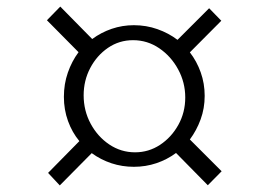

<svg xmlns="http://www.w3.org/2000/svg" viewBox="-20 -646 791 583"><path d="M126 -121 221 -217.5Q199 -244 186.5 -278.5Q174 -313 174 -352Q174 -391 186 -425.5Q198 -460 218.5 -487.5L122.5 -584.5L163 -626L260 -527.5Q287 -547.5 319.2 -558.5Q351.5 -569.5 386.5 -569.5Q424 -569.5 458 -557.5Q492 -545.5 519 -525L615 -621L652 -583L556.5 -487Q577.5 -460 589.5 -426.2Q601.5 -392.5 601.5 -355Q601.5 -317 589.2 -283.5Q577 -250 556.5 -222.5L653 -126L611 -83.5L514.5 -181.5Q487.5 -161.5 455 -150.5Q422.5 -139.5 386.5 -139.5Q351 -139.5 318.5 -150.2Q286 -161 258.5 -181L161.5 -83ZM234 -356.5Q234 -310 255.2 -270.5Q276.5 -231 312 -207.2Q347.5 -183.5 390 -183.5Q431.5 -183.5 466 -206.2Q500.5 -229 521.5 -266.8Q542.5 -304.5 542.5 -350Q542.5 -395.5 521 -435.2Q499.5 -475 463.5 -499.5Q427.5 -524 384 -524Q342 -524 308 -500.8Q274 -477.5 254 -439.5Q234 -401.5 234 -356.5Z"/></svg>

Font: Merriweather 72pt Light
Style: Italic
Weight: 300
Italic angle: -7.8°
Version: Version 2.101